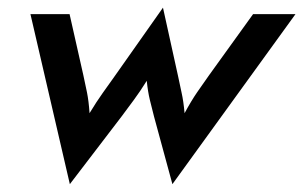

<svg xmlns="http://www.w3.org/2000/svg" viewBox="-20 -453 780 494"><path d="M159.7 20.8 58.3 -416.7H159L194.4 -259.7Q199.3 -237.5 203.8 -215.3Q208.3 -193.1 210.4 -161.8Q228.5 -191.7 244.1 -213.5Q259.7 -235.4 275 -256.9L399.3 -433.3L438.2 -256.9Q442.4 -236.1 447.2 -214.6Q452.1 -193.1 454.9 -161.8Q472.2 -193.8 487.5 -216Q502.8 -238.2 518.1 -259.7L631.2 -416.7H740.3L423.6 20.8L376.4 -152.8Q370.8 -174.3 365.6 -195.8Q360.4 -217.4 357.6 -245.1Q340.3 -217.4 324.3 -195.8Q308.3 -174.3 292.4 -152.8Z"/></svg>

Font: Afacad Medium
Style: Italic
Weight: 500
Italic angle: -14°
Designer: Kristian Moeller
Foundry: Dicotype
Version: Version 1.000; ttfautohint (v1.8.4.7-5d5b)